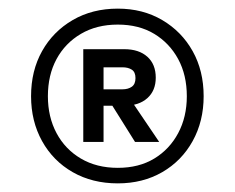

<svg xmlns="http://www.w3.org/2000/svg" viewBox="-20 -732 544 445"><path d="M253 -307Q194 -307 148.5 -333Q103 -359 77.5 -405Q52 -451 52 -509Q52 -568 77.5 -613.5Q103 -659 148.5 -685.5Q194 -712 253 -712Q311 -712 356 -685.5Q401 -659 426.5 -613.5Q452 -568 452 -509Q452 -451 426.5 -405Q401 -359 356 -333Q311 -307 253 -307ZM293 -403 231 -502H282L349 -403ZM253 -343Q302 -343 337.5 -364.5Q373 -386 393 -423.5Q413 -461 413 -509Q413 -558 393 -595Q373 -632 337.5 -653.5Q302 -675 253 -675Q204 -675 167.5 -653.5Q131 -632 111 -595Q91 -558 91 -509Q91 -461 111 -423.5Q131 -386 167.5 -364.5Q204 -343 253 -343ZM173 -403V-618H268Q302 -618 321.5 -600.5Q341 -583 341 -552Q341 -522 321.5 -504.5Q302 -487 268 -487H220V-403ZM220 -525H264Q277 -525 285.5 -531Q294 -537 294 -551Q294 -565 285.5 -570.5Q277 -576 264 -576H220Z"/></svg>

Font: DM Sans 12pt
Style: Regular
Weight: 400
Version: Version 4.004;gftools[0.9.30]